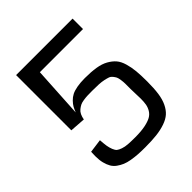

<svg xmlns="http://www.w3.org/2000/svg" viewBox="-202 -852 988 988"><g transform="rotate(-45 292.0 -358.5)"><path d="M531 -225Q531 -175 526 -139.5Q521 -104 508.5 -78Q496 -52 478 -36Q460 -20 431 -10Q402 0 367.5 4Q333 8 284 8Q255 8 232.5 6.5Q210 5 186.5 1Q163 -3 146.5 -10Q130 -17 114.5 -28Q99 -39 90 -54.5Q81 -70 75.5 -91.5Q70 -113 70 -141Q70 -146 70.5 -156.5Q71 -167 71 -173L145 -183Q147 -154 149.5 -138.5Q152 -123 158 -107.5Q164 -92 172 -85.5Q180 -79 196 -73.5Q212 -68 232.5 -66.5Q253 -65 285 -65Q327 -65 356.5 -71Q386 -77 403 -86.5Q420 -96 429.5 -112Q439 -128 442 -145Q445 -162 445 -186Q445 -196 444 -220Q443 -244 443 -257Q443 -282 443 -295.5Q443 -309 440.5 -325.5Q438 -342 434.5 -349Q431 -356 423.5 -365.5Q416 -375 406 -378.5Q396 -382 380 -385.5Q364 -389 344 -390Q324 -391 297 -391Q275 -391 262 -390.5Q249 -390 232.5 -387.5Q216 -385 206.5 -380Q197 -375 187 -367Q177 -359 171 -346.5Q165 -334 162 -317L77 -323V-725H488V-649H174L158 -372Q165 -390 171.5 -401.5Q178 -413 190.5 -426Q203 -439 218.5 -447Q234 -455 259 -459.5Q284 -464 316 -464Q362 -464 396 -458.5Q430 -453 454 -439.5Q478 -426 493 -408.5Q508 -391 516.5 -362Q525 -333 528 -301.5Q531 -270 531 -225Z"/></g></svg>

Font: Myanmar Chatu
Style: Regular
Weight: 400
Designer: Danh Hong
Foundry: Google Inc.
Version: Version 2.00 November 20, 2015